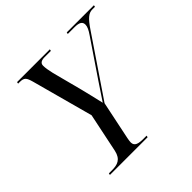

<svg xmlns="http://www.w3.org/2000/svg" viewBox="-181 -879 1044 1044"><g transform="rotate(-45 341.0 -357.0)"><path d="M91 0H381L383 -10H359C321 -10 296 -16 296 -45C296 -53 298 -64 300 -75L346 -296L573 -631C610 -686 631 -704 660 -704H680L682 -714H473L471 -704H523C560 -704 575 -694 575 -672C575 -657 567 -639 548 -612L409 -407C384 -370 362 -337 341 -305C331 -350 319 -398 309 -439L264 -611C257 -642 254 -659 254 -677C254 -695 267 -704 293 -704H341L343 -714H91L89 -704H101C136 -704 143 -693 154 -654L250 -300L203 -74C191 -19 158 -10 117 -10H93Z"/></g></svg>

Font: Noto Serif Display SemiCondensed
Style: Italic
Weight: 400
Width: 4
Italic angle: -12°
Designer: Monotype Design Team
Foundry: Monotype Imaging Inc.
Version: Version 2.009